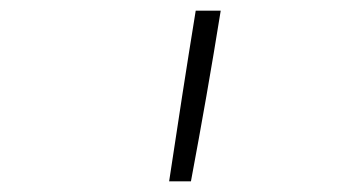

<svg xmlns="http://www.w3.org/2000/svg" viewBox="-20 -792 640 361"><path d="M298 -451Q310 -531 322.5 -611.5Q335 -692 348 -772H395Q382 -691 368 -611Q354 -531 339 -451Z"/></svg>

Font: Iosevka Curly Slab XLtExObl
Style: Regular
Weight: 200
Width: 7
Italic angle: -9°
Monospace: yes
Designer: Belleve Invis
Foundry: Belleve Invis
Version: Version 11.0.0; ttfautohint (v1.8.3)